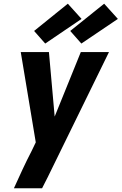

<svg xmlns="http://www.w3.org/2000/svg" viewBox="-20 -801 656 1036"><path d="M207 215H55Q78 164 101.5 113.5Q125 63 151 13L173 -33L92 -520H244L275 -172L416 -520H568L237 156ZM419 -566 359 -634 542 -781 616 -699ZM224 -566 164 -634 346 -781 420 -699Z"/></svg>

Font: Iosevka Heavy Extended Oblique
Style: Regular
Weight: 900
Width: 7
Italic angle: -9°
Monospace: yes
Designer: Belleve Invis
Foundry: Belleve Invis
Version: Version 32.5.0; ttfautohint (v1.8.4)